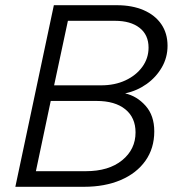

<svg xmlns="http://www.w3.org/2000/svg" viewBox="-20 -718 690 738"><path d="M461 -359Q506 -349 539.5 -311.5Q573 -274 573 -213Q573 -148 539 -100Q505 -52 444 -26Q383 0 303 0H39L187 -698H429Q488 -698 532 -679Q576 -660 600 -625Q624 -590 624 -542Q624 -497 602 -459Q580 -421 543.5 -395Q507 -369 461 -359ZM422 -638H241L188 -390H369Q421 -390 462 -409Q503 -428 527 -461Q551 -494 551 -535Q551 -584 516.5 -611Q482 -638 422 -638ZM118 -60H310Q398 -60 449.5 -102Q501 -144 501 -209Q501 -266 461.5 -298Q422 -330 351 -330H175Z"/></svg>

Font: Azeret Mono Thin ExtraLight
Style: Italic
Weight: 250
Italic angle: -12°
Version: Version 1.002